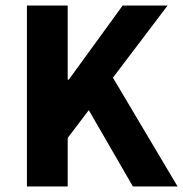

<svg xmlns="http://www.w3.org/2000/svg" viewBox="-20 -672 660 692"><path d="M77 0V-652H224V-385H228L422 -652H584L387 -392L620 0H459L300 -275L224 -175V0Z"/></svg>

Font: Font
Style: ¶
Weight: 700
Designer: Paul D. Hunt
Foundry: Adobe Systems Incorporated
Version: Version 3.000